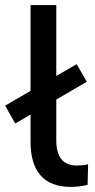

<svg xmlns="http://www.w3.org/2000/svg" viewBox="-49 -725 375 754"><path d="M230 9Q150 9 110.5 -36Q71 -81 71 -168V-705H172V-174Q172 -75 253 -75Q265 -75 275.5 -76Q286 -77 297 -80L295 1Q261 9 230 9ZM11 -240 -29 -310 252 -473 292 -404Z"/></svg>

Font: Nunito Sans SemiBold
Style: Regular
Weight: 600
Designer: Vernon Adams
Foundry: Vernon Adams
Version: Version 3.101; ttfautohint (v1.8.4.7-5d5b);gftools[0.9.27]